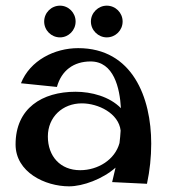

<svg xmlns="http://www.w3.org/2000/svg" viewBox="-20 -649 596 678"><path d="M499 0C509 -47 514 -94 514 -142C514 -304 448 -479 256 -479C173 -479 86 -436 54 -355L181 -342C197 -400 240 -432 300 -432C382 -432 403 -338 407 -267C367 -308 303 -325 247 -325C129 -325 35 -267 35 -139C35 -41 139 9 224 9C273 9 343 -17 388 -57L376 -6ZM402 -144C386 -85 326 -48 263 -48C193 -48 149 -97 149 -167C149 -236 201 -284 269 -284C327 -284 399 -249 406 -188C405 -173 404 -159 402 -144ZM413 -573C413 -604 388 -629 357 -629C327 -629 301 -604 301 -573C301 -542 327 -517 357 -517C388 -517 413 -542 413 -573ZM247 -573C247 -604 222 -629 192 -629C161 -629 136 -604 136 -573C136 -542 161 -517 192 -517C222 -517 247 -542 247 -573Z"/></svg>

Font: Original Surfer
Style: Regular
Weight: 400
Designer: Astigmatic (AOETI)
Foundry: Astigmatic (AOETI)
Version: Version 1.001